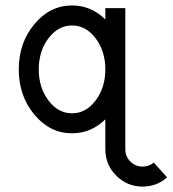

<svg xmlns="http://www.w3.org/2000/svg" viewBox="-20 -479 633 704"><path d="M244.1 -63.5Q294.9 -63.5 330.6 -110.6Q366.2 -157.7 366.2 -224.6Q366.2 -291.5 330.6 -338.6Q294.9 -385.7 244.1 -385.7Q193.4 -385.7 157.7 -338.6Q122.1 -291.5 122.1 -224.6Q122.1 -157.7 157.7 -110.6Q193.4 -63.5 244.1 -63.5ZM502.9 205.1Q446.3 205.1 406.2 165Q366.2 125 366.2 68.4V-41.5Q314 9.8 244.1 9.8Q163.1 9.8 106 -58.8Q48.8 -127.4 48.8 -224.6Q48.8 -321.8 106 -390.4Q163.1 -459 244.1 -459Q314 -459 366.2 -407.7V-449.2H439.5V68.4Q439.5 94.7 458 113.3Q476.6 131.8 502.9 131.8Q526.4 131.8 543.9 117.2L592.8 171.4Q554.7 205.1 502.9 205.1Z"/></svg>

Font: Catrinity
Style: Regular
Weight: 400
Designer: Alexander Lange
Foundry: High-Logic / Made with FontCreator
Version: Version 2.090;May 20, 2024;FontCreator 15.0.0.2974 64-bit